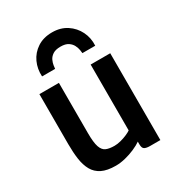

<svg xmlns="http://www.w3.org/2000/svg" viewBox="-194 -949 1004 1082"><g transform="rotate(-30 308.0 -407.5)"><path d="M243.5 8Q187.5 8 153.2 -9Q119 -26 101.2 -58Q83.5 -90 77.2 -133.8Q71 -177.5 71 -230.5V-557H198V-230.5Q198 -169 208 -139.8Q218 -110.5 238.8 -101.8Q259.5 -93 292.5 -93Q312 -93 334 -98.8Q356 -104.5 375 -112.8Q394 -121 404.5 -128.5V-557H532V8H464.5Q442.5 8 430 1.5Q417.5 -5 417.5 -30.5V-69L420 -49.5Q398 -34 368 -21Q338 -8 305.5 0Q273 8 243.5 8ZM306.5 -823Q361 -823 401 -796.8Q441 -770.5 462 -728Q483 -685.5 480 -636H396.5Q396 -642 393.8 -657Q391.5 -672 383.2 -688.8Q375 -705.5 357.2 -717.5Q339.5 -729.5 307.5 -729.5Q275 -729.5 257 -717.5Q239 -705.5 231.2 -688.8Q223.5 -672 221.5 -657Q219.5 -642 219 -636H134Q131 -685.5 150.5 -728Q170 -770.5 210 -796.8Q250 -823 306.5 -823Z"/></g></svg>

Font: Merriweather Sans Medium
Style: Regular
Weight: 500
Designer: Eben Sorkin
Foundry: Eben Sorkin
Version: Version 2.001